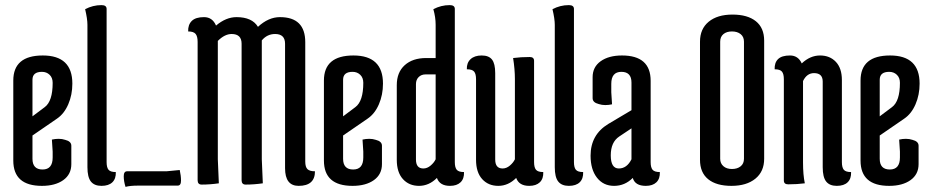

<svg xmlns="http://www.w3.org/2000/svg" viewBox="-20 -717 3639 751"><path d="M186 -393Q186 -413 174 -424.5Q162 -436 144 -436Q107 -436 107 -405V-262L155 -298Q186 -321 186 -393ZM32 -89V-402Q32 -500 147.5 -500Q263 -500 263 -390Q263 -346 247 -309Q231 -272 203 -253L107 -187V-96Q107 -54 146.5 -54Q186 -54 186 -101V-124L183 -171Q196 -174 209.5 -174Q223 -174 235 -170Q259 -164 259 -147V-75Q259 -35 227.5 -12.5Q196 10 144 10Q32 10 32 -89Z M322 -620Q322 -643 313 -681Q343 -697 377 -697Q397 -697 397 -682V-83Q397 -62 404.5 -53Q412 -44 433 -44Q434 -18 419.5 -4Q405 10 377 10Q349 10 335.5 -7Q322 -24 322 -63Z M521 9Q488 9 471 14Q464 -8 464 -27.5Q464 -47 477 -47H631L683 -52Q688 -30 688 -10.5Q688 9 675 9Z M886 -584Q859 -584 832 -557V-94L836 0Q802 5 769 5Q753 5 753 -12V-553Q753 -575 745 -584.5Q737 -594 716 -594Q715 -620 730 -635Q745 -650 778 -650Q811 -650 825 -617Q864 -650 905 -650Q966 -650 989 -612Q1030 -650 1075 -650Q1174 -650 1174 -552V-85Q1174 -64 1182.5 -55.5Q1191 -47 1212 -47Q1212 10 1148 10Q1095 10 1095 -59V-546Q1095 -584 1056 -584Q1025 -584 1004 -559V-94L1008 0Q974 5 941 5Q925 5 925 -12V-546Q925 -584 886 -584Z M1401 -393Q1401 -413 1389 -424.5Q1377 -436 1359 -436Q1322 -436 1322 -405V-262L1370 -298Q1401 -321 1401 -393ZM1247 -89V-402Q1247 -500 1362.5 -500Q1478 -500 1478 -390Q1478 -346 1462 -309Q1446 -272 1418 -253L1322 -187V-96Q1322 -54 1361.5 -54Q1401 -54 1401 -101V-124L1398 -171Q1411 -174 1424.5 -174Q1438 -174 1450 -170Q1474 -164 1474 -147V-75Q1474 -35 1442.5 -12.5Q1411 10 1359 10Q1247 10 1247 -89Z M1684 -426H1645Q1628 -426 1617.5 -415.5Q1607 -405 1607 -388V-93Q1607 -58 1636 -58Q1651 -58 1664.5 -69.5Q1678 -81 1684 -94ZM1684 -620Q1684 -650 1675 -681Q1705 -697 1739 -697Q1759 -697 1759 -682V-83Q1759 -62 1766.5 -53Q1774 -44 1795 -44Q1796 -18 1781.5 -4Q1767 10 1740 10Q1700 10 1689 -21Q1658 10 1619 10Q1580 10 1556 -16.5Q1532 -43 1532 -92V-384Q1532 -434 1563 -462Q1594 -490 1647 -490H1684Z M1994 -408Q1994 -446 1987 -490Q2017 -494 2052 -494Q2069 -494 2069 -479V-83Q2069 -62 2076.5 -53Q2084 -44 2105 -44Q2106 -18 2091.5 -4Q2077 10 2050 10Q2010 10 1999 -21Q1968 10 1929 10Q1890 10 1866 -16.5Q1842 -43 1842 -92V-407Q1842 -428 1834.5 -437Q1827 -446 1806 -446Q1805 -471 1820.5 -485.5Q1836 -500 1864 -500Q1892 -500 1904.5 -484Q1917 -468 1917 -431V-93Q1917 -58 1946 -58Q1961 -58 1974.5 -69.5Q1988 -81 1994 -94Z M2150 -620Q2150 -643 2141 -681Q2171 -697 2205 -697Q2225 -697 2225 -682V-83Q2225 -62 2232.5 -53Q2240 -44 2261 -44Q2262 -18 2247.5 -4Q2233 10 2205 10Q2177 10 2163.5 -7Q2150 -24 2150 -63Z M2402 -183Q2369 -161 2369 -109.5Q2369 -58 2400.5 -58Q2432 -58 2450 -94V-215ZM2413 -500Q2525 -500 2525 -401V-83Q2525 -62 2532.5 -53Q2540 -44 2561 -44Q2562 -18 2547.5 -4Q2533 10 2506 10Q2464 10 2455 -21Q2424 10 2382 10Q2340 10 2315 -22Q2290 -54 2290 -108Q2290 -190 2359 -232L2450 -286V-394Q2450 -436 2410.5 -436Q2371 -436 2371 -389V-356L2374 -309Q2361 -306 2347.5 -306Q2334 -306 2322 -310Q2298 -316 2298 -333V-415Q2298 -455 2329.5 -477.5Q2361 -500 2413 -500Z M2718 -92V-554Q2718 -604 2752 -632Q2786 -660 2845 -660Q2904 -660 2936.5 -634Q2969 -608 2969 -558V-96Q2969 -46 2934.5 -18Q2900 10 2841 10Q2782 10 2750 -16Q2718 -42 2718 -92ZM2797 -554V-96Q2797 -78 2809.5 -67Q2822 -56 2843 -56Q2864 -56 2877 -66.5Q2890 -77 2890 -96V-554Q2890 -573 2877 -583.5Q2864 -594 2843 -594Q2822 -594 2809.5 -583.5Q2797 -573 2797 -554Z M3121 -82Q3121 -33 3128 0Q3098 4 3063 4Q3046 4 3046 -11V-407Q3046 -428 3038.5 -437Q3031 -446 3010 -446Q3009 -472 3023.5 -486Q3038 -500 3070 -500Q3102 -500 3116 -469Q3149 -500 3187.5 -500Q3226 -500 3249.5 -475Q3273 -450 3273 -404V-83Q3273 -62 3280.5 -53Q3288 -44 3309 -44Q3310 -18 3295.5 -4Q3281 10 3253 10Q3225 10 3211.5 -7Q3198 -24 3198 -63V-398Q3198 -431 3164 -431Q3136 -431 3121 -400Z M3500 -393Q3500 -413 3488 -424.5Q3476 -436 3458 -436Q3421 -436 3421 -405V-262L3469 -298Q3500 -321 3500 -393ZM3346 -89V-402Q3346 -500 3461.5 -500Q3577 -500 3577 -390Q3577 -346 3561 -309Q3545 -272 3517 -253L3421 -187V-96Q3421 -54 3460.5 -54Q3500 -54 3500 -101V-124L3497 -171Q3510 -174 3523.5 -174Q3537 -174 3549 -170Q3573 -164 3573 -147V-75Q3573 -35 3541.5 -12.5Q3510 10 3458 10Q3346 10 3346 -89Z"/></svg>

Font: el_Medula One
Style: Regular
Weight: 400
Designer: Luciano Vergara
Foundry: Luciano Vergara
Version: Version 1.002 August 17, 2020